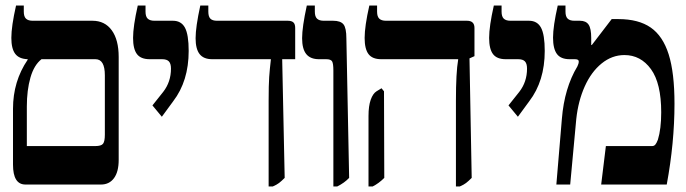

<svg xmlns="http://www.w3.org/2000/svg" viewBox="-20 -667 2478 694"><path d="M409 -461V-89Q409 -46 392 -23Q375 0 345 0H72Q27 0 27 -72V-274Q27 -373 80 -451V-453Q49 -454 35 -472.5Q21 -491 21 -530Q21 -572 38 -647H66V-625Q66 -607 74 -599.5Q82 -592 98 -592H314Q359 -592 384 -557.5Q409 -523 409 -461ZM359 -395Q359 -453 325 -453H130Q103 -432 90 -386.5Q77 -341 77 -282V-139H324Q346 -139 352.5 -147.5Q359 -156 359 -180Z M531 -286 570 -335Q598 -371 598 -419Q598 -437 590.5 -445Q583 -453 566 -453H521Q489 -453 475 -471.5Q461 -490 461 -530Q461 -572 478 -647H506V-625Q506 -607 514 -599.5Q522 -592 538 -592H605Q635 -592 648.5 -567Q662 -542 662 -483Q662 -374 606 -301L565 -245Z M951 -303Q951 -360 953 -388.5Q955 -417 959 -451V-453H747Q716 -453 701.5 -471.5Q687 -490 687 -529Q687 -569 704 -647H733V-625Q733 -607 740.5 -599.5Q748 -592 764 -592H1020Q1034 -592 1040.5 -586Q1047 -580 1047 -566V-453H1000L1009 -24Q997 -12 988.5 -5.5Q980 1 966 7H951Z M1185 -412Q1185 -437 1180.5 -445Q1176 -453 1159 -453H1133Q1102 -453 1087 -471.5Q1072 -490 1072 -529Q1072 -569 1089 -647H1118V-625Q1118 -607 1126 -599.5Q1134 -592 1150 -592H1184Q1211 -592 1221.5 -579Q1232 -566 1232 -528L1242 -24Q1225 -6 1199 7H1185Z M1628 -303Q1628 -405 1636 -451V-453H1358Q1326 -453 1312 -471.5Q1298 -490 1298 -530Q1298 -572 1315 -647H1343V-625Q1343 -607 1351 -599.5Q1359 -592 1375 -592H1668Q1695 -592 1695 -566V-464L1677 -456L1685 -24Q1673 -12 1664.5 -5.5Q1656 1 1642 7H1628ZM1312 -248Q1312 -284 1320 -306.5Q1328 -329 1341 -337L1359 -348L1368 -337L1369 -24Q1349 -4 1327 7H1312Z M1818 -286 1857 -335Q1885 -371 1885 -419Q1885 -437 1877.5 -445Q1870 -453 1853 -453H1808Q1776 -453 1762 -471.5Q1748 -490 1748 -530Q1748 -572 1765 -647H1793V-625Q1793 -607 1801 -599.5Q1809 -592 1825 -592H1892Q1922 -592 1935.5 -567Q1949 -542 1949 -483Q1949 -374 1893 -301L1852 -245Z M2011 -238Q2020 -349 2067 -427Q2072 -437 2072 -445Q2072 -453 2058 -453H2039Q2007 -453 1993 -472Q1979 -491 1979 -531Q1979 -572 1996 -647H2024V-625Q2024 -607 2032 -599.5Q2040 -592 2056 -592H2076Q2098 -592 2107.5 -578Q2117 -564 2117 -530V-505L2119 -504L2191 -598H2215Q2288 -598 2332 -567.5Q2376 -537 2397 -470.5Q2418 -404 2418 -292Q2418 -151 2390 0H2153L2170 -139H2337Q2344 -139 2348.5 -144Q2353 -149 2358 -162Q2370 -201 2370 -261Q2370 -366 2333 -417Q2296 -468 2237 -468Q2192 -468 2154.5 -437.5Q2117 -407 2093.5 -354.5Q2070 -302 2063 -237L2041 0H1991Z"/></svg>

Font: Noto Serif Hebrew Cond
Style: Bold
Weight: 700
Width: 3
Designer: Monotype Design Team
Foundry: Monotype Imaging Inc.
Version: Version 1.000